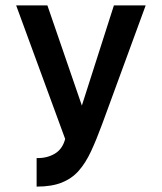

<svg xmlns="http://www.w3.org/2000/svg" viewBox="-20 -520 601 713"><path d="M116 173V67Q154 68 183 51Q212 34 222 -4L40 -500H156L284 -128L403 -500H521L359 -58Q338 -1 318 42Q298 85 272.5 114Q247 143 209.5 158Q172 173 116 173Z"/></svg>

Font: Kulim Park SemiBold
Style: Regular
Weight: 600
Designer: Noponies / Dale Sattler
Foundry: Noponies
Version: Version 1.000; ttfautohint (v1.8.3)